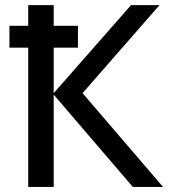

<svg xmlns="http://www.w3.org/2000/svg" viewBox="-20 -734 665 754"><path d="M17.1 -546.9V-632.8H286.1V-546.9ZM620.1 0H501.5L190.9 -362.3V0H90.8V-713.9H190.9V-368.2L494.6 -713.9H606.4L304.2 -368.2Z"/></svg>

Font: Open Sans Medium
Style: Regular
Weight: 500
Designer: Monotype Design Team
Foundry: Monotype Imaging Inc.
Version: Version 3.000